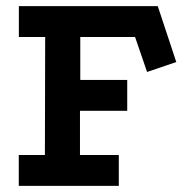

<svg xmlns="http://www.w3.org/2000/svg" viewBox="-20 -609 624 629"><path d="M41.8 -589H496.8L557.5 -405.8L461.8 -373.2L422.5 -487.8H243V-347.2H396.8V-246H242V-101.2H369.2V0H41.5V-101.2H127.1L128 -487.8H41.8Z"/></svg>

Font: Podkova VF Beta
Style: Regular
Weight: 400
Designer: Ilya Yudin
Foundry: Cyreal (www.cyreal.org)
Version: Version 2.100